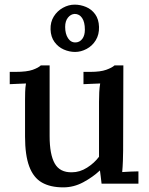

<svg xmlns="http://www.w3.org/2000/svg" viewBox="-20 -792 644 828"><path d="M253 16Q197 16 160.5 -5Q124 -26 106 -74.5Q88 -123 88 -203V-360Q88 -377 88.5 -395.5Q89 -414 92 -432Q75 -431 56 -430.5Q37 -430 22 -429V-482H46Q96 -482 121 -491Q146 -500 156 -510H194V-205Q194 -126 216 -87Q238 -48 290 -49Q324 -49 355.5 -69Q387 -89 407 -116V-353Q407 -375 408 -394.5Q409 -414 412 -432Q394 -431 375 -430.5Q356 -430 340 -429V-482H369Q413 -482 438 -491Q463 -500 474 -510H512L511 -142Q511 -126 510 -98.5Q509 -71 507 -50Q524 -51 542.5 -52Q561 -53 577 -53V0H418Q416 -16 414.5 -30Q413 -44 411 -57Q380 -28 339 -6Q298 16 253 16ZM304 -568Q279 -568 255 -578.5Q231 -589 215 -611Q199 -633 198 -665Q197 -697 212 -721Q227 -745 251.5 -758.5Q276 -772 302 -772Q327 -772 351 -762Q375 -752 390.5 -730.5Q406 -709 407 -676Q408 -643 393 -618.5Q378 -594 353.5 -581Q329 -568 304 -568ZM307 -609Q324 -610 335 -624.5Q346 -639 346 -664Q346 -697 334 -714.5Q322 -732 302 -732Q285 -731 273 -716Q261 -701 261 -676Q261 -646 273.5 -627Q286 -608 307 -609Z"/></svg>

Font: Lora Medium
Style: Regular
Weight: 500
Designer: Olga Karpushina, Alexei Vanyashin (Cyrillic)
Foundry: Cyreal
Version: Version 3.004